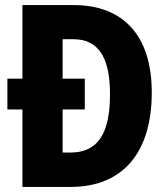

<svg xmlns="http://www.w3.org/2000/svg" viewBox="-20 -734 660 754"><path d="M270 -714H68V-425H9V-304H68V0H258C458 0 576 -130 576 -371C576 -593 465 -714 270 -714ZM268 -580C363 -580 412 -514 412 -364C412 -209 364 -135 257 -135H226V-304H313V-425H226V-580Z"/></svg>

Font: Noto Sans Georgian Condensed ExtraBold
Style: Regular
Weight: 800
Width: 3
Designer: Monotype Design Team, Akaki Razmadze
Foundry: Google LLC
Version: Version 2.005